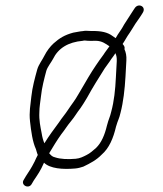

<svg xmlns="http://www.w3.org/2000/svg" viewBox="-53 -738 711 836"><g transform="rotate(-5 302.5 -319.5)"><path d="M500 -530C513 -546 521 -560 535 -576C546 -589 551 -598 563 -613C577 -630 588 -642 600 -659C617 -683 585 -703 567 -682L559 -672C546 -654 527 -632 514 -614C501 -593 485 -578 472 -558L460 -568C439 -587 412 -595 372 -598C357 -599 345 -603 331 -601C326 -601 320 -601 312 -600L290 -598C251 -591 228 -579 201 -559C185 -547 168 -528 157 -510C147 -493 128 -473 120 -452C107 -417 92 -377 84 -336C77 -299 68 -271 69 -229C70 -187 72 -140 84 -107C86 -99 87 -89 90 -81C84 -72 79 -63 74 -54C54 -22 49 -18 30 7L20 21C2 43 38 66 53 42L63 28C83 3 95 -10 114 -45C138 -17 192 -8 247 -8C259 -8 271 -10 283 -13C315 -25 343 -37 367 -58C402 -83 424 -125 440 -174C452 -205 456 -205 465 -233C481 -278 492 -332 500 -387L510 -457C513 -477 511 -493 506 -507C510 -518 504 -524 500 -530ZM140 -84C158 -109 180 -139 199 -161C218 -181 228 -196 247 -215C265 -233 275 -249 293 -268C302 -279 313 -293 325 -310C355 -355 382 -390 413 -431C426 -447 433 -453 445 -469C451 -476 460 -485 465 -493C469 -483 470 -472 468 -457L458 -387C451 -335 441 -284 425 -241C417 -216 412 -213 401 -182C388 -143 371 -110 345 -89C331 -79 317 -68 301 -62C286 -56 272 -50 253 -50C219 -50 187 -54 164 -64C151 -68 147 -75 140 -84ZM442 -525C433 -514 421 -502 413 -491C388 -463 362 -431 339 -399C323 -375 309 -358 290 -330C271 -302 256 -288 238 -265C225 -248 207 -231 194 -214C172 -189 145 -159 123 -129C119 -141 116 -157 115 -173C112 -203 108 -231 113 -266C115 -289 121 -309 126 -334C133 -371 147 -410 159 -443C166 -460 183 -477 192 -491C219 -536 264 -559 329 -559C332 -560 336 -560 340 -559C352 -556 372 -555 386 -554C412 -551 426 -538 442 -525Z"/></g></svg>

Font: PolanStronk
Style: Ita
Weight: 500
Version: Version 1.0